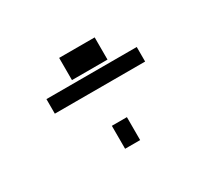

<svg xmlns="http://www.w3.org/2000/svg" viewBox="-88 -566 736 674"><g transform="rotate(-30 280.0 -229.0)"><path d="M97 -263V-322H463V-263ZM208 -335V-425H352V-335ZM249 -33V-126H310V-33Z"/></g></svg>

Font: Titillium Web Light
Style: Regular
Weight: 300
Version: Version 1.002;PS 57.000;hotconv 1.0.70;makeotf.lib2.5.55311